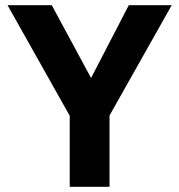

<svg xmlns="http://www.w3.org/2000/svg" viewBox="-20 -718 689 738"><path d="M248 0V-273L9 -698H179L329 -420H331L475 -698H640L401 -274V0Z"/></svg>

Font: IBMPlexSans-Bold
Style: Bold
Weight: 700
Designer: Mike Abbink, Paul van der Laan, Pieter van Rosmalen
Foundry: Bold Monday
Version: Version 3.1